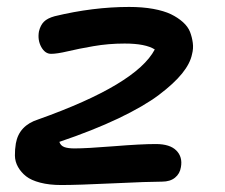

<svg xmlns="http://www.w3.org/2000/svg" viewBox="-20 -484 652 556"><path d="M157.2 51.8Q122.6 51.8 96.4 44.9Q70.3 38.1 55.7 26.6Q41 15.1 32.2 -0.5Q23.4 -16.1 23.2 -33.4Q22.9 -50.8 25.9 -68.8Q35.2 -120.6 90.8 -138.2Q375 -239.3 428.2 -340.8Q401.4 -357.9 340.8 -357.9Q293.9 -357.9 250.5 -350.3Q207 -342.8 176 -335.4Q145 -328.1 127.9 -328.1Q110.4 -328.1 99.4 -348.1Q88.4 -368.2 92.8 -393.1Q97.2 -411.1 107.2 -421.1Q117.2 -431.2 138.2 -437Q249.5 -463.9 354 -463.9Q392.6 -463.9 423.6 -458.3Q454.6 -452.6 474.9 -442.9Q495.1 -433.1 509.8 -419.9Q524.4 -406.7 530.3 -391.6Q536.1 -376.5 538.3 -359.9Q540.5 -343.3 536.1 -327.1Q530.8 -300.3 507.3 -271.2Q483.9 -242.2 440.2 -209.2Q396.5 -176.3 322.8 -141.1Q249 -106 151.9 -73.2Q155.3 -62.5 165.8 -58.3Q176.3 -54.2 195.8 -54.2Q230.5 -54.2 309.3 -60.5Q388.2 -66.9 431.2 -66.9Q472.2 -66.9 490.7 -48.1Q509.3 -29.3 503.9 0Q501 19 486.8 30.5Q472.7 42 449.2 42Q411.1 42 308.1 46.9Q205.1 51.8 157.2 51.8Z"/></svg>

Font: Shantell Sans Bouncy
Style: Italic
Weight: 500
Italic angle: -11.31°
Designer: Stephen Nixon, Anya Danilova, Shantell Martin
Foundry: Arrow Type
Version: Version 1.006;[9816181b4]